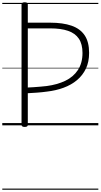

<svg xmlns="http://www.w3.org/2000/svg" viewBox="-20 -1100 883 1685"><path d="M197 14Q183 14 176 9.5Q169 5 169 -5V-1061Q169 -1071 176 -1075.5Q183 -1080 197 -1080Q211 -1080 217.5 -1075.5Q224 -1071 224 -1061V-901H420Q532 -901 608 -874.5Q684 -848 723 -790Q762 -732 762 -636Q762 -557 734 -498Q706 -439 656 -397Q606 -355 538 -330Q470 -305 391 -296Q347 -290 305 -287Q263 -284 224 -282V-5Q224 5 217.5 9.5Q211 14 197 14ZM224 -332Q250 -333 278 -335Q306 -337 335 -339.5Q364 -342 390 -345Q482 -357 553 -391Q624 -425 664 -486Q704 -547 704 -635Q704 -713 672 -760.5Q640 -808 577 -829.5Q514 -851 420 -851H224ZM0 555H843V565H0ZM0 -20H843V0H0ZM0 -505H843V-500H0ZM0 -1075H843V-1065H0Z"/></svg>

Font: Playwrite AR Guides
Style: Regular
Weight: 400
Designer: Veronika Burian, José Scaglione
Foundry: TypeTogether
Version: Version 1.003